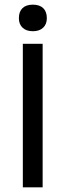

<svg xmlns="http://www.w3.org/2000/svg" viewBox="-20 -804 282 824"><path d="M61 -726Q61 -754 76.5 -769Q92 -784 121 -784Q150 -784 165.5 -769Q181 -754 181 -726Q181 -700 165 -685Q149 -670 121 -670Q93 -670 77 -685Q61 -700 61 -726ZM78 -616H163V0H78Z"/></svg>

Font: Athiti Medium
Style: Regular
Weight: 500
Designer: CadsonDemak Team
Foundry: CadsonDemak
Version: Version 1.032